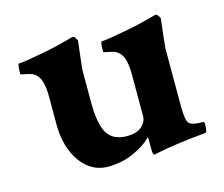

<svg xmlns="http://www.w3.org/2000/svg" viewBox="-71 -526 727 623"><g transform="rotate(-15 292.5 -214.0)"><path d="M377 4.9Q371.1 4.9 371.1 -12.7V-48.8Q371.1 -56.6 367.2 -52.7Q346.7 -31.2 307.1 -13.7Q267.6 3.9 221.7 3.9Q183.6 3.9 154.8 -19.5Q126 -43 110.4 -82.5Q94.7 -122.1 94.7 -169.9V-264.6Q94.7 -319.3 77.1 -337.9Q69.3 -347.7 56.2 -351.6Q43 -355.5 33.2 -356.9Q23.4 -358.4 23.4 -360.4Q23.4 -394.5 28.3 -394.5Q37.1 -394.5 61 -398.4Q85 -402.3 113.3 -407.7Q141.6 -413.1 167.5 -419.4Q193.4 -425.8 207 -429.7Q210 -430.7 212.4 -431.6Q214.8 -432.6 217.8 -432.6Q222.7 -432.6 227.5 -426.3Q232.4 -419.9 232.4 -416Q227.5 -373 224.6 -348.6Q221.7 -324.2 221.7 -318.4V-213.9Q221.7 -137.7 241.2 -106.9Q260.7 -76.2 306.6 -76.2Q339.8 -76.2 356.4 -91.3Q373 -106.4 373 -125V-264.6Q373 -319.3 355.5 -337.9Q347.7 -347.7 334.5 -351.6Q321.3 -355.5 311.5 -356.9Q301.8 -358.4 301.8 -360.4Q301.8 -394.5 306.6 -394.5Q315.4 -394.5 339.4 -398.4Q363.3 -402.3 391.6 -407.7Q419.9 -413.1 445.8 -419.4Q471.7 -425.8 485.4 -429.7L496.1 -432.6Q501 -432.6 505.9 -426.3Q510.7 -419.9 510.7 -416Q505.9 -373 502.9 -348.6Q500 -324.2 500 -319.3V-127.9Q500 -76.2 509.8 -66.4Q514.6 -61.5 525.4 -59.1Q536.1 -56.6 546.9 -56.6H556.6Q560.5 -55.7 560.5 -48.8Q560.5 -20.5 554.7 -20.5Q494.1 -14.6 453.6 -8.8Q413.1 -2.9 390.6 2Z"/></g></svg>

Font: Crimson Text Bold
Style: Bold
Weight: 700
Designer: Sebastian Kosch
Foundry: Sebastian Kosch
Version: Version 1.10 July 1, 2025